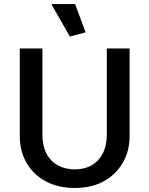

<svg xmlns="http://www.w3.org/2000/svg" viewBox="-20 -920 739 951"><path d="M190 -680H78V-245Q78 -172 111 -114Q144 -56 205.5 -22.5Q267 11 350 11Q434 11 494.5 -22.5Q555 -56 588.5 -114.5Q622 -173 622 -245V-680H509V-254Q509 -199 489 -160Q469 -121 433.5 -101Q398 -81 350 -81Q304 -81 267.5 -100.5Q231 -120 210.5 -159Q190 -198 190 -254ZM326 -739 404 -760 352 -900H234Z"/></svg>

Font: Catamaran SemiBold
Style: Regular
Weight: 600
Designer: Pria Ravichandran
Version: Version 2.000